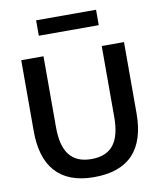

<svg xmlns="http://www.w3.org/2000/svg" viewBox="-100 -1012 927 1104"><g transform="rotate(-10 363.5 -460.0)"><path d="M63 -307C63 -107 154 13 360 13C565 13 663 -97 663 -307V-722H533V-307C533 -168 484 -92 363 -92C244 -92 193 -167 193 -307V-722H63ZM537 -843V-933H187V-843Z"/></g></svg>

Font: Perun SemiBold
Style: Regular
Weight: 600
Foundry: Copyright (c) Stefan Peev, Context Ltd, 2016
Version: Version 1.089